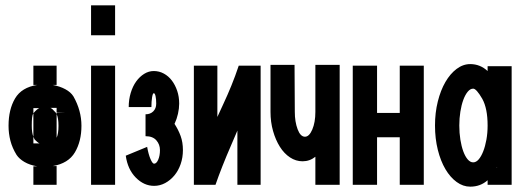

<svg xmlns="http://www.w3.org/2000/svg" viewBox="-20 -694 1961 719"><path d="M192 -448V-376H177Q204 -371 224.5 -360Q245 -349 255 -333Q285 -280 285 -223Q285 -165 260.5 -123.5Q236 -82 177 -72H192V-2H105V-71H120Q91 -76 71.5 -87.5Q52 -99 42 -114Q26 -140 19 -167Q12 -194 12 -223Q12 -284 36.5 -325.5Q61 -367 120 -376H105V-448ZM199 -223Q199 -252 192 -267V-178Q199 -193 199 -223ZM222 -272H192V-290H169Q175 -288 189 -272Q190 -270 190.5 -269.5Q191 -269 192 -267V-271ZM99 -223Q99 -197 105 -182V-269Q101 -264 100 -252Q99 -240 99 -223ZM107 -175H109Q107 -177 106.5 -178.5Q106 -180 105 -182V-157H128Q125 -158 119 -163Q113 -168 107 -175ZM106 -271Q119 -286 127 -289H105V-269Q105 -270 106 -271Z M411 -448V-2H321V-448ZM411 -674V-562H321V-674Z M462 -293Q462 -321 469.5 -346Q477 -371 490 -389Q503 -407 520 -417.5Q537 -428 556 -428Q576 -428 593.5 -418.5Q611 -409 623.5 -392.5Q636 -376 643.5 -354Q651 -332 651 -306Q651 -288 646.5 -268Q642 -248 634 -231H633Q648 -208 656.5 -184.5Q665 -161 665 -132Q665 -104 656.5 -79.5Q648 -55 633 -37Q618 -19 598.5 -8.5Q579 2 557 2Q519 2 488.5 -29Q458 -60 451 -111L531 -144Q536 -116 543.5 -98.5Q551 -81 557 -81Q566 -81 572.5 -96Q579 -111 579 -132Q579 -153 565.5 -168.5Q552 -184 525 -184V-266Q543 -266 554 -277Q565 -288 565 -306Q565 -323 562.5 -334Q560 -345 556 -345Q552 -345 549.5 -329.5Q547 -314 547 -293Z M869 -2V-205Q863 -191 857 -177Q851 -163 845 -149Q828 -110 813 -72Q798 -34 787 -2H706V-448H794V-256Q799 -267 805.5 -281Q812 -295 817 -306Q832 -338 846.5 -373.5Q861 -409 874 -448H956V-2Z M1161 -2V-107Q1140 -90 1113 -90Q1088 -90 1066 -104.5Q1044 -119 1028 -144.5Q1012 -170 1002.5 -203.5Q993 -237 993 -275V-451H1083L1084 -275Q1084 -238 1094.5 -210Q1105 -182 1122 -182Q1138 -182 1149.5 -209Q1161 -236 1161 -275V-451H1252V-2Z M1567 -448V-2H1477V-180H1392V-2H1301V-448H1392V-271H1477V-448Z M1896 -446V-2H1806V-19Q1779 5 1741 5Q1714 5 1690 -12.5Q1666 -30 1648 -60.5Q1630 -91 1619.5 -133Q1609 -175 1609 -224Q1609 -272 1619.5 -314Q1630 -356 1648 -387Q1666 -418 1690 -436Q1714 -454 1741 -454Q1778 -454 1806 -428V-446ZM1840 -68Q1840 -67 1839 -67H1842ZM1786 -324Q1764 -362 1752 -362Q1741 -362 1731.5 -350.5Q1722 -339 1715 -320Q1708 -301 1704 -276Q1700 -251 1700 -224Q1700 -196 1704 -171Q1708 -146 1715 -127Q1722 -108 1731.5 -97Q1741 -86 1752 -86Q1763 -86 1772.5 -97Q1782 -108 1789.5 -127Q1797 -146 1801.5 -171Q1806 -196 1806 -224Q1806 -288 1786 -324Z"/></svg>

Font: Fundamental  Brigade Condensed
Style: Regular
Weight: 400
Width: 3
Designer: Peter Wiegel, original typeface by Carl Albert Fahrenwaldt 1901
Foundry: Peter Wiegel
Version: Version 0.000 2012 initial release